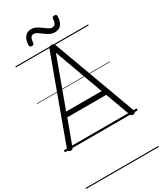

<svg xmlns="http://www.w3.org/2000/svg" viewBox="-349 -1226 1451 1721"><g transform="rotate(-30 376.5 -365.5)"><path d="M50 13Q34 10 30 3Q26 -4 30 -16L343 -871Q347 -884 354.5 -889Q362 -894 377 -894Q391 -894 398 -889Q405 -884 409 -871L723 -16Q727 -4 722.5 3Q718 10 703 13Q689 15 682.5 10.5Q676 6 670 -10L578 -261H175L82 -10Q77 6 70.5 10.5Q64 15 50 13ZM192 -311H559L376 -813ZM220 -973Q197 -973 197 -994Q199 -1049 222.5 -1078.5Q246 -1108 286 -1108Q315 -1108 339 -1095.5Q363 -1083 384 -1067Q405 -1051 424.5 -1038Q444 -1025 463 -1025Q483 -1025 494 -1042.5Q505 -1060 506 -1092Q507 -1110 530 -1110Q544 -1110 548.5 -1105.5Q553 -1101 553 -1089Q552 -1035 528.5 -1005.5Q505 -976 463 -976Q435 -976 410.5 -988.5Q386 -1001 365 -1017Q344 -1033 325 -1046Q306 -1059 286 -1059Q267 -1059 256.5 -1043Q246 -1027 244 -993Q243 -982 237.5 -977.5Q232 -973 220 -973ZM0 369H753V379H0ZM0 -20H753V0H0ZM0 -505H753V-500H0ZM0 -889H753V-879H0Z"/></g></svg>

Font: Playwrite HR Lijeva Guides
Style: Regular
Weight: 400
Designer: Veronika Burian, José Scaglione
Foundry: TypeTogether
Version: Version 1.003